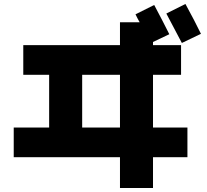

<svg xmlns="http://www.w3.org/2000/svg" viewBox="-20 -870 1040 965"><path d="M990 -700 894 -654Q840 -758 816 -802L912 -850Q958 -766 990 -700ZM227 -494H97V-643H583V-758H682Q678 -765 671 -778Q664 -791 661 -798L755 -845Q796 -768 831 -698L749 -659V-643H890V-494H749V-229H922V-80H749V75H583V-80H49V-229H227ZM393 -229H583V-494H393Z"/></svg>

Font: M PLUS 1p ExtraBold
Style: Regular
Weight: 800
Version: Version 1.062